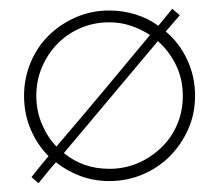

<svg xmlns="http://www.w3.org/2000/svg" viewBox="-20 -407 501 439"><path d="M108 -36Q97 -24 87.5 -12Q78 0 68 12Q64 8 59.5 4.5Q55 1 52 -2Q62 -15 71.5 -26.5Q81 -38 91 -50Q65 -76 50 -111.5Q35 -147 35 -188Q35 -228 50 -264Q65 -300 91.5 -326Q118 -352 153.5 -367.5Q189 -383 230 -383Q261 -383 290 -374Q319 -365 342 -348Q350 -358 358 -367.5Q366 -377 374 -387Q378 -383 382.5 -379.5Q387 -376 391 -372Q383 -363 375 -353.5Q367 -344 359 -335Q390 -309 408 -270.5Q426 -232 426 -188Q426 -147 410.5 -112Q395 -77 369 -50.5Q343 -24 307 -8.5Q271 7 230 7Q195 7 164 -4.5Q133 -16 108 -36ZM126 -57Q148 -39 174 -30Q200 -21 230 -21Q264 -21 294 -33.5Q324 -46 347 -68Q371 -90 384.5 -121Q398 -152 398 -188Q398 -226 382.5 -258Q367 -290 341 -313Q285 -246 233.5 -185Q182 -124 126 -57ZM63 -188Q63 -154 75.5 -124Q88 -94 109 -72Q163 -135 216.5 -199Q270 -263 323 -327Q303 -340 279.5 -348Q256 -356 230 -356Q195 -356 164.5 -343Q134 -330 111.5 -307Q89 -284 76 -253.5Q63 -223 63 -188Z"/></svg>

Font: Josefin Slab Light
Style: Regular
Weight: 300
Designer: Santiago Orozco
Foundry: Typemade
Version: Version 2.000